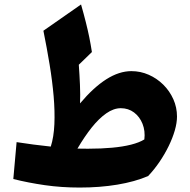

<svg xmlns="http://www.w3.org/2000/svg" viewBox="-20 -831 856 864"><path d="M523.6 -344.1Q557.6 -344.1 583.2 -324.9Q608.7 -305.7 621.4 -273.7Q634.1 -241.7 629.6 -203.6Q606.9 -189.5 569.8 -180.1Q532.7 -170.7 484.1 -166.3Q435.5 -161.8 378.1 -161.8Q365.9 -161.8 353.5 -161.9Q341.1 -161.9 328.6 -162.4Q359.9 -215.8 392.4 -256.8Q425 -297.7 458.2 -320.9Q491.4 -344.1 523.6 -344.1ZM571.3 -510.9Q516.1 -510.9 458.3 -474.2Q400.6 -437.5 340.2 -365.7Q341.8 -404.5 339.8 -449.5Q337.9 -494.5 334.6 -539.6L393.6 -596.8Q388.3 -630.9 381.8 -663.2Q375.2 -695.5 366.2 -731.2Q357.3 -766.9 344.7 -810.9L175.3 -692.7Q190.9 -615.7 203.2 -540.9Q215.5 -466 221.4 -397.9Q227.2 -329.8 224.7 -272.1Q222.2 -214.4 208.5 -171.4Q169.9 -175.6 130.9 -180.5Q92 -185.4 54.7 -191.4L39.9 -25.4Q106.8 -8.6 181.4 2.2Q256 13 338.4 13Q429.5 13 508.1 -0.1Q586.8 -13.2 646.5 -38.7Q674 -67.7 697.7 -102.5Q721.4 -137.4 739.1 -173.7Q756.8 -210 766.7 -244.3Q776.5 -278.6 776.5 -306.6Q776.5 -347.7 760 -384.6Q743.5 -421.5 714.8 -450Q686 -478.4 649.2 -494.6Q612.3 -510.9 571.3 -510.9Z"/></svg>

Font: Pinar FD VF
Style: Regular
Weight: 300
Designer: Amin Abedi
Version: Version 2.000